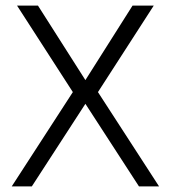

<svg xmlns="http://www.w3.org/2000/svg" viewBox="-20 -668 612 688"><path d="M41 -648H116L286 -381L455 -648H531L331 -338L550 0H478L286 -296L94 0H22L241 -338Z"/></svg>

Font: Gafata
Style: Regular
Weight: 400
Designer: Lautaro Hourcade
Foundry: Lautaro Hourcade
Version: Version 4.002; ttfautohint (v0.94.20-1c74) -l 7 -r 28 -G 0 -